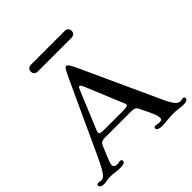

<svg xmlns="http://www.w3.org/2000/svg" viewBox="-250 -1140 1334 1334"><g transform="rotate(-45 417.0 -473.0)"><path d="M24.4 0C36.6 0 43.9 -1.5 56.6 -3.9C68.4 -5.9 80.6 -7.3 92.8 -7.3C109.4 -7.3 120.6 -5.4 136.2 -3.4C152.3 -1 168 0 185.1 0C215.8 0 231.4 -8.3 231.4 -22C231.4 -31.2 225.1 -36.1 215.8 -36.1C210.4 -36.1 207.5 -35.2 204.1 -34.2C200.7 -33.2 197.3 -32.2 191.9 -32.2C164.6 -32.2 154.3 -41.5 154.3 -56.6C154.3 -71.8 165 -97.2 181.2 -136.2L205.1 -192.9C214.4 -214.8 223.6 -224.6 260.3 -224.6H512.7C548.3 -224.6 558.1 -215.3 567.4 -195.8L605 -117.2C621.1 -83 625 -66.9 625 -50.8C625 -35.2 616.7 -30.8 598.1 -30.8C584.5 -30.8 574.2 -35.6 563.5 -35.6C551.3 -35.6 547.9 -28.8 547.9 -22C547.9 -12.2 560.5 0 593.8 0C616.2 0 628.9 -1.5 650.9 -3.9C672.4 -5.9 694.8 -7.3 713.4 -7.3C730.5 -7.3 745.6 -5.4 761.7 -3.4C776.4 -2 793 0 808.1 0C835 0 847.2 -9.3 847.2 -22C847.2 -30.3 842.3 -36.1 831.1 -36.1C827.6 -36.1 824.2 -35.2 819.8 -34.2C815.9 -33.2 813 -32.2 807.1 -32.2C782.7 -32.2 760.7 -52.2 725.6 -129.4L471.2 -685.5C440.4 -753.4 430.2 -766.6 418.5 -766.6C407.2 -766.6 400.9 -759.8 368.2 -689L130.4 -173.3C71.3 -44.4 53.7 -32.2 26.9 -32.2C22 -32.2 17.6 -33.2 13.2 -34.2C9.8 -35.2 6.3 -35.6 2.9 -35.6C-8.3 -35.6 -13.2 -30.3 -13.2 -22C-13.2 -10.3 -1.5 0 24.4 0ZM246.1 -282.2C246.1 -287.6 249.5 -296.9 252.4 -304.2L364.3 -574.2C374 -598.1 378.9 -604 384.3 -604C391.6 -604 398.9 -591.8 413.1 -557.1L510.7 -320.8C520 -298.8 524.9 -287.6 524.9 -282.2C524.9 -271.5 513.2 -267.1 468.8 -267.1H301.3C257.8 -267.1 246.1 -271.5 246.1 -282.2ZM583 -879.4C604 -879.4 617.7 -892.1 617.7 -913.1C617.7 -935.1 603 -946.3 582 -946.3H252C231 -946.3 216.3 -935.1 216.3 -913.1C216.3 -892.1 230 -879.4 251 -879.4Z"/></g></svg>

Font: Stoke
Style: Light
Weight: 300
Designer: Nicole Fally
Foundry: Nicole Fally
Version: Version 1.001